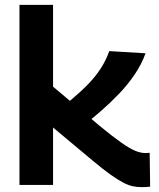

<svg xmlns="http://www.w3.org/2000/svg" viewBox="-20 -760 652 789"><path d="M562 9Q544 9 526.5 5.5Q509 2 487.5 -9Q466 -20 435.5 -41.5Q405 -63 362 -99L198 -236V0H60V-740H198V-404L388 -244Q444 -198 479 -173.5Q514 -149 536.5 -140Q559 -131 578 -131Q581 -131 585.5 -131.5Q590 -132 595 -132L597 7Q590 8 581.5 8.5Q573 9 562 9ZM324 -245 198 -290Q240 -323 276.5 -353.5Q313 -384 343 -415Q373 -446 394.5 -479.5Q416 -513 429 -550L578 -541Q562 -496 533.5 -454Q505 -412 468.5 -374Q432 -336 394.5 -303.5Q357 -271 324 -245Z"/></svg>

Font: Georama SemiExpanded SemiBold
Style: Regular
Weight: 600
Width: 6
Designer: Jean-Baptiste Levee
Foundry: Production Type
Version: Version 1.001